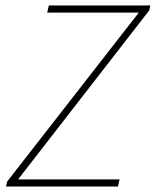

<svg xmlns="http://www.w3.org/2000/svg" viewBox="-20 -680 568 700"><path d="M2 0H410L416 -26H46L524 -642L528 -660H158L152 -634H486L6 -18Z"/></svg>

Font: Source Sans Pro ExtraLight
Style: Italic
Weight: 200
Italic angle: -11°
Designer: Paul D. Hunt
Foundry: Adobe Systems Incorporated
Version: Version 3.006;hotconv 1.0.111;makeotfexe 2.5.65597